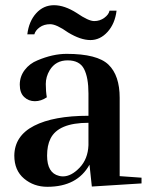

<svg xmlns="http://www.w3.org/2000/svg" viewBox="-20 -706 564 738"><path d="M320 -234Q204 -234 174 -173Q161 -147 161 -108Q161 -41 207 -30Q214 -28 222 -28Q254 -28 286 -61.5Q318 -95 320 -148ZM160 -332Q138 -317 114 -317Q90 -317 73 -333Q56 -349 56 -380.5Q56 -412 75 -437Q94 -462 124 -474Q183 -499 236 -499Q354 -499 397 -457.5Q440 -416 440 -330V-29L524 -23V-1L333 11L324 -73Q277 12 162 12Q110 12 72.5 -19.5Q35 -51 35 -108Q36 -184 111 -222.5Q186 -261 320 -261V-347Q320 -408 303 -441Q286 -474 240 -474Q194 -474 171 -436Q156 -411 156 -383Q156 -355 160 -332ZM242 -581Q197 -613 173 -613Q149 -613 132.5 -601Q116 -589 112 -574H85Q91 -624 119 -655Q147 -686 187.5 -686Q228 -686 275 -656Q320 -625 342 -625Q364 -625 381 -637.5Q398 -650 401 -665H428Q422 -615 393.5 -583.5Q365 -552 327.5 -552Q290 -552 242 -581Z"/></svg>

Font: Rufina
Style: Bold
Weight: 700
Designer: Martin Sommaruga
Foundry: Martin Sommaruga
Version: Version 1.001